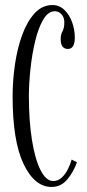

<svg xmlns="http://www.w3.org/2000/svg" viewBox="-20 -731 346 761"><path d="M184.5 10Q117 10 73.5 -81Q30 -172 30 -349Q30 -413 39.5 -477Q49 -541 68.5 -594Q88 -647 117.8 -679Q147.5 -711 188 -711Q215.5 -711 235.5 -691.5Q255.5 -672 266 -642.5Q276.5 -613 276.5 -582Q276.5 -537 249 -537Q220.5 -537 220.5 -576Q220.5 -594.5 227.8 -607.2Q235 -620 235 -643.5Q235 -662 223.8 -674.2Q212.5 -686.5 197.5 -686.5Q171 -686.5 151.5 -653.5Q132 -620.5 119.5 -568.5Q107 -516.5 100.8 -458.2Q94.5 -400 94.5 -350Q94.5 -253.5 106.5 -177.2Q118.5 -101 140.5 -57.2Q162.5 -13.5 191 -13.5Q210.5 -13.5 225 -27.2Q239.5 -41 249.2 -60.8Q259 -80.5 264 -98.5L285 -88Q272 -50.5 247 -20.2Q222 10 184.5 10Z"/></svg>

Font: Imbue 50pt Light
Style: Regular
Weight: 300
Designer: Tyler Finck
Foundry: Etcetera Type Company
Version: Version 1.102; ttfautohint (v1.8.3)